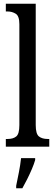

<svg xmlns="http://www.w3.org/2000/svg" viewBox="-20 -780 293 1021"><path d="M11 0V-41H21Q50 -41 66.5 -54.5Q83 -68 83 -115V-651Q83 -695 63.5 -707Q44 -719 21 -719H11V-760H170V-115Q170 -68 187 -54.5Q204 -41 233 -41H242V0ZM66 208Q73 174 80.5 136Q88 98 92 61H167V71Q161 92 149.5 119Q138 146 124.5 173Q111 200 99 221H66Z"/></svg>

Font: Noto Serif Tamil ExtraCondensed
Style: Regular
Weight: 400
Width: 2
Designer: Indian Type Foundry, Tom Grace, and the Monotype Design Team
Foundry: Monotype Imaging Inc.
Version: Version 2.004; ttfautohint (v1.8.4.7-5d5b)